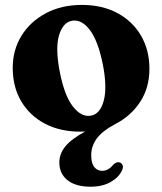

<svg xmlns="http://www.w3.org/2000/svg" viewBox="-20 -510 644 762"><path d="M305 -490.5Q385.5 -490.5 445.8 -458.2Q506 -426 539.5 -368.8Q573 -311.5 573 -237Q573 -161.5 536 -105.2Q499 -49 436.5 -17Q387 9 364.5 39.2Q342 69.5 342 106Q342 138 354.2 153Q366.5 168 385 168Q410.5 168 429.5 143.5Q443 131 454.5 134.5Q462 136.5 466.2 144.8Q470.5 153 464 166.5Q452.5 193 419.8 212Q387 231 339.5 231Q280 231 247.8 205Q215.5 179 215.5 135Q215.5 100 239.5 70.8Q263.5 41.5 318 12Q308 12.5 298.5 12.5Q218.5 12.5 158.2 -19.2Q98 -51 64.2 -108Q30.5 -165 30.5 -240.5Q30.5 -311.5 65.2 -368Q100 -424.5 162 -457.5Q224 -490.5 305 -490.5ZM341 -51Q377.5 -57.5 391.8 -110.5Q406 -163.5 388 -255Q369 -349 336 -391.8Q303 -434.5 265 -427.5Q229 -420.5 214 -368.8Q199 -317 217.5 -223.5Q236 -129.5 269.8 -86.8Q303.5 -44 341 -51Z"/></svg>

Font: Fraunces 9pt
Style: Bold
Weight: 700
Version: Version 1.000;[b76b70a41]